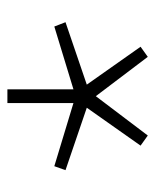

<svg xmlns="http://www.w3.org/2000/svg" viewBox="31 -762 429 532"><g transform="rotate(-90 246.0 -495.5)"><path d="M41 -529 52 -560 227 -507V-690H265V-507L439 -560L451 -529L278 -470L383 -321L355 -301L246 -445L137 -301L109 -321L214 -470Z"/></g></svg>

Font: Oxanium ExtraLight ExtraLight
Style: Regular
Weight: 250
Version: Version 2.000